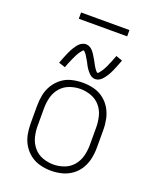

<svg xmlns="http://www.w3.org/2000/svg" viewBox="-167 -1015 910 1119"><g transform="rotate(20 288.0 -455.5)"><path d="M288 8Q322 8 355.5 -0.5Q389 -9 417 -29.5Q445 -50 462.5 -79.5Q480 -109 487 -142.5Q494 -176 494 -210V-320Q494 -354 487 -387.5Q480 -421 462.5 -450.5Q445 -480 417 -501Q389 -522 355.5 -530Q322 -538 288 -538Q254 -538 220.5 -530Q187 -522 159.5 -501Q132 -480 114 -450.5Q96 -421 89.5 -387.5Q83 -354 83 -320V-210Q83 -176 89.5 -142.5Q96 -109 114 -79.5Q132 -50 159.5 -29.5Q187 -9 220.5 -0.5Q254 8 288 8ZM288 -31Q254 -31 221 -43Q188 -55 165.5 -82Q143 -109 134.5 -142.5Q126 -176 126 -210V-320Q126 -354 134.5 -388Q143 -422 165.5 -448.5Q188 -475 221 -487Q254 -499 288 -499Q322 -499 355 -487Q388 -475 410.5 -448.5Q433 -422 441.5 -388Q450 -354 450 -320V-210Q450 -176 441.5 -142.5Q433 -109 410.5 -82Q388 -55 355 -43Q322 -31 288 -31ZM347 -582Q358 -582 368.5 -587Q379 -592 386.5 -599.5Q394 -607 401 -616.5Q408 -626 412 -632.5Q416 -639 420.5 -647.5Q425 -656 429.5 -666Q434 -676 438.5 -687Q443 -698 448 -710.5Q453 -723 458 -737L418 -751Q416 -744 413.5 -738.5Q411 -733 409 -727.5Q407 -722 405 -716.5Q403 -711 400.5 -706Q398 -701 396 -696.5Q394 -692 392.5 -687.5Q391 -683 389 -679Q387 -675 385 -671.5Q383 -668 381.5 -664.5Q380 -661 378 -658Q376 -655 374.5 -652Q373 -649 371.5 -647Q370 -645 366 -639.5Q362 -634 359.5 -631Q357 -628 354.5 -624.5Q352 -621 347 -621Q345 -621 339.5 -627Q334 -633 331.5 -637Q329 -641 326 -645.5Q323 -650 320 -655Q317 -660 314 -666Q311 -672 308 -677.5Q305 -683 302 -688Q299 -693 296 -698Q293 -703 290 -708Q287 -713 284 -717.5Q281 -722 277.5 -726.5Q274 -731 270 -735.5Q266 -740 261 -743.5Q256 -747 251.5 -749.5Q247 -752 241 -753.5Q235 -755 229 -755Q218 -755 207.5 -750Q197 -745 189.5 -738Q182 -731 175 -721Q168 -711 164 -704.5Q160 -698 155.5 -689.5Q151 -681 146.5 -671Q142 -661 137.5 -650Q133 -639 128 -626.5Q123 -614 118 -600L158 -587Q161 -593 163 -599Q165 -605 167 -610.5Q169 -616 171.5 -621Q174 -626 176 -631Q178 -636 180 -640.5Q182 -645 184 -649.5Q186 -654 188 -658Q190 -662 191.5 -665.5Q193 -669 195 -672.5Q197 -676 198.5 -679Q200 -682 202 -685Q204 -688 205 -690Q206 -692 210 -697.5Q214 -703 217 -706Q220 -709 222 -712.5Q224 -716 229 -716Q231 -716 236.5 -710Q242 -704 245 -700Q248 -696 250.5 -691.5Q253 -687 256 -682Q259 -677 262.5 -671.5Q266 -666 269 -660.5Q272 -655 274.5 -649.5Q277 -644 280 -639Q283 -634 286 -629Q289 -624 292.5 -619.5Q296 -615 299.5 -610.5Q303 -606 307 -602Q311 -598 315.5 -594Q320 -590 325 -587.5Q330 -585 335.5 -583.5Q341 -582 347 -582ZM138 -880H438V-919H138Z"/></g></svg>

Font: Iosevka Sparkle Extralight
Style: Regular
Weight: 200
Designer: Belleve Invis
Foundry: Belleve Invis
Version: Version 4.5.0; ttfautohint (v1.8.3)